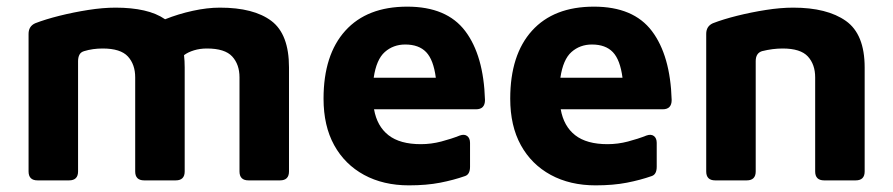

<svg xmlns="http://www.w3.org/2000/svg" viewBox="-20 -543 2689 578"><path d="M536 -340V-27Q536 0 509 0H414Q387 0 387 -27V-310Q387 -349 365 -373Q343 -397 289 -397Q274 -397 260 -395Q246 -393 233 -389Q223 -386 219 -378Q215 -370 215 -359V-27Q215 0 188 0H93Q66 0 66 -27V-441Q66 -464 86 -473Q117 -485 159 -495.5Q201 -506 245.5 -513Q290 -520 328 -520Q376 -520 413.5 -511.5Q451 -503 477 -485Q517 -501 560.5 -510.5Q604 -520 642 -520Q744 -520 797 -480Q850 -440 850 -340V-27Q850 0 823 0H728Q701 0 701 -27V-310Q701 -349 679 -373Q657 -397 603 -397Q582 -397 564 -391.5Q546 -386 534 -377Q536 -360 536 -340Z M1211 15Q1134 15 1076 -16.5Q1018 -48 986 -106Q954 -164 954 -246Q954 -378 1019.5 -450.5Q1085 -523 1206 -523Q1325 -523 1380.5 -449.5Q1436 -376 1440 -242Q1440 -214 1413 -214H1106Q1115 -163 1149.5 -136Q1184 -109 1247 -109Q1278 -109 1308.5 -117Q1339 -125 1364 -135Q1378 -140 1386.5 -133.5Q1395 -127 1395 -113V-41Q1395 -18 1380 -13Q1346 -1 1305 7Q1264 15 1211 15ZM1200 -409Q1164 -409 1138.5 -386.5Q1113 -364 1105 -309H1292Q1285 -363 1263 -386Q1241 -409 1200 -409Z M1773 15Q1696 15 1638 -16.5Q1580 -48 1548 -106Q1516 -164 1516 -246Q1516 -378 1581.5 -450.5Q1647 -523 1768 -523Q1887 -523 1942.5 -449.5Q1998 -376 2002 -242Q2002 -214 1975 -214H1668Q1677 -163 1711.5 -136Q1746 -109 1809 -109Q1840 -109 1870.5 -117Q1901 -125 1926 -135Q1940 -140 1948.5 -133.5Q1957 -127 1957 -113V-41Q1957 -18 1942 -13Q1908 -1 1867 7Q1826 15 1773 15ZM1762 -409Q1726 -409 1700.5 -386.5Q1675 -364 1667 -309H1854Q1847 -363 1825 -386Q1803 -409 1762 -409Z M2106 -441Q2106 -464 2126 -473Q2157 -485 2199 -495.5Q2241 -506 2285.5 -513Q2330 -520 2368 -520Q2470 -520 2526.5 -480Q2583 -440 2583 -340V-27Q2583 0 2556 0H2461Q2434 0 2434 -27V-310Q2434 -349 2412 -373Q2390 -397 2336 -397Q2306 -397 2274 -389Q2255 -383 2255 -359V-27Q2255 0 2228 0H2133Q2106 0 2106 -27Z"/></svg>

Font: Pitagon Sans
Style: Bold
Weight: 700
Designer: Travis Tran
Foundry: Pitagon
Version: Version 1.001; ttfautohint (v1.8.4.7-5d5b);gftools[0.9.26]